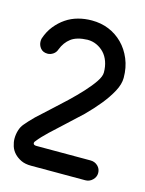

<svg xmlns="http://www.w3.org/2000/svg" viewBox="-75 -776 396 524"><g transform="rotate(15 122.5 -514.0)"><path d="M216 -357Q228 -357 236.5 -349Q245 -341 245 -329Q245 -318 236.5 -309.5Q228 -301 216 -301H63Q46 -301 34.5 -306.5Q23 -312 15 -320.5Q7 -329 3.5 -340Q0 -351 0 -361Q0 -373 3.5 -384.5Q7 -396 14 -404Q23 -415 39 -431L75 -464L115 -501Q135 -520 151.5 -538Q168 -556 178.5 -571.5Q189 -587 189 -598Q189 -615 184 -629Q179 -643 170 -652.5Q161 -662 149 -667.5Q137 -673 123 -673Q93 -672 77 -660Q61 -648 53 -627Q50 -618 42.5 -613Q35 -608 27 -608Q14 -608 7 -616.5Q0 -625 0 -636Q0 -640 1 -644Q8 -665 20.5 -680.5Q33 -696 48.5 -706.5Q64 -717 82.5 -722Q101 -727 121 -727Q147 -727 169 -718Q191 -709 208 -692Q225 -675 235 -651Q245 -627 245 -598Q245 -580 234 -559.5Q223 -539 206 -518Q189 -497 168 -476L126 -437L86 -400Q68 -383 57 -369Q54 -366 54 -363Q54 -357 63 -357Z"/></g></svg>

Font: VDS
Style: Regular
Weight: 400
Designer: artmaker
Foundry: artmaker
Version: Version 1.000 2009 initial release